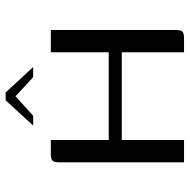

<svg xmlns="http://www.w3.org/2000/svg" viewBox="-16 -640 656 663"><g transform="rotate(-90 311.5 -308.0)"><path d="M83 0V-431Q83 -450 89.5 -455Q96 -460 112 -460H160V-260H463V-460H540V-31Q540 -12 535 -6Q530 0 511 0H463V-215H160V0ZM210 -521 297 -616H324L412 -521H377L311 -582L244 -521Z"/></g></svg>

Font: Genos Thin
Style: Regular
Weight: 400
Version: Version 1.010